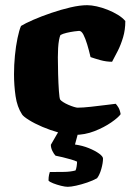

<svg xmlns="http://www.w3.org/2000/svg" viewBox="-20 -520 516 740"><path d="M266 0Q239 0 206.5 -9Q174 -18 143.5 -31Q113 -44 91.5 -57.5Q70 -71 65 -79Q46 -108 40 -149.5Q34 -191 34 -234Q34 -269 37.5 -305.5Q41 -342 47.5 -373Q54 -404 61 -420Q77 -430 108 -443.5Q139 -457 177 -470Q215 -483 251.5 -491.5Q288 -500 316 -500Q332 -500 352.5 -495.5Q373 -491 394.5 -482.5Q416 -474 434 -463Q452 -452 463 -439Q463 -405 454.5 -376.5Q446 -348 434.5 -325Q423 -302 412 -282Q389 -282 366 -288.5Q343 -295 329 -300Q323 -326 316 -349Q309 -372 301.5 -386.5Q294 -401 285 -401Q281 -401 266.5 -399Q252 -397 237 -393.5Q222 -390 213 -385Q210 -379 207.5 -365.5Q205 -352 204 -335Q203 -318 203 -299Q203 -271 204 -234.5Q205 -198 207 -169.5Q209 -141 212 -136Q215 -132 223.5 -126.5Q232 -121 243.5 -116Q255 -111 265 -108Q275 -105 279 -105Q299 -105 330.5 -108.5Q362 -112 389.5 -115.5Q417 -119 426 -120Q430 -116 436 -106.5Q442 -97 445 -80Q436 -67 408.5 -48Q381 -29 344 -14.5Q307 0 266 0ZM241 200Q231 200 215 196Q199 192 185 186.5Q171 181 167 176Q167 163 169 154Q171 145 172 143Q206 143 229 142.5Q252 142 271 137Q274 131 275.5 120.5Q277 110 277 103Q269 99 253.5 94.5Q238 90 221.5 86Q205 82 194 80Q188 74 182 62Q176 50 176 38Q185 22 198.5 -1Q212 -24 221 -37H289L269 37Q298 41 322.5 51Q347 61 362 72Q377 83 377 91Q377 108 370.5 131Q364 154 354 167Q338 176 316 183.5Q294 191 273.5 195.5Q253 200 241 200Z"/></svg>

Font: Texturina 12pt Black
Style: Regular
Weight: 900
Designer: Guillermo Torres Carreño
Foundry: Omnibus-Type
Version: Version 1.002